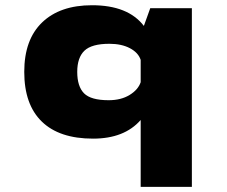

<svg xmlns="http://www.w3.org/2000/svg" viewBox="-20 -532 890 752"><path d="M340.5 -511.5Q481.5 -511.5 543.5 -430.5L568.5 -500H731.5V200H531V-62Q467 11 344.5 11Q212.5 11 143.8 -55.8Q75 -122.5 75 -250.5Q75 -377 145 -444.2Q215 -511.5 340.5 -511.5ZM282.5 -250.5Q282.5 -193.5 309.2 -166.5Q336 -139.5 405.5 -139.5Q454 -139.5 487.5 -160Q521 -180.5 531 -210V-297.5Q521.5 -326 488.8 -343.2Q456 -360.5 408.5 -360.5Q339 -360.5 310.8 -333.5Q282.5 -306.5 282.5 -250.5Z"/></svg>

Font: League Mono Wide ExtraBold
Style: Regular
Weight: 800
Width: 8
Designer: Tyler Finck
Foundry: The League of Moveable Type / Tyler Finck
Version: Version 2.210